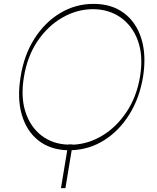

<svg xmlns="http://www.w3.org/2000/svg" viewBox="-20 -757 803 980"><path d="M710.2 -365.1Q692.1 -256 640.1 -172.8Q588.1 -89.5 512.1 -41.5Q436.1 6.4 345.9 9.6L313.9 203.1H291.2L323.2 9.9Q234.4 6.7 174.7 -41Q115.1 -88.8 91.1 -172.1Q67.1 -255.3 85.2 -365.1Q102.6 -476.2 155.9 -559.8Q209.2 -643.5 287.3 -690.3Q365.4 -737.2 457.4 -737.2Q550.1 -737.2 612.7 -690.3Q675.4 -643.5 701.5 -559.8Q727.6 -476.2 710.2 -365.1ZM350.9 -19.9 350.5 -18.5Q430 -21.3 502.1 -64.8Q574.2 -108.3 625.7 -185.2Q677.2 -262.1 694.6 -365.1Q712 -470.5 684.3 -547.8Q656.6 -625 596.2 -667.4Q535.9 -709.9 454.5 -710.2Q373.2 -709.9 299 -667.6Q224.8 -625.4 172.2 -548.1Q119.7 -470.9 102.3 -365.1Q84.9 -262.1 110.1 -185.2Q135.3 -108.3 192.3 -64.8Q249.3 -21.3 327.8 -18.8L328.1 -19.9Z"/></svg>

Font: Inter UI Thin
Style: Italic
Weight: 100
Italic angle: -9.39999°
Designer: Rasmus Andersson
Foundry: rsms
Version: 3.2;8d6f07862